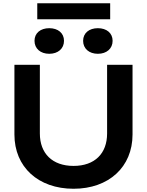

<svg xmlns="http://www.w3.org/2000/svg" viewBox="-20 -1150 907 1185"><path d="M226 -750H69V-320C69 -119 216 15 434 15C651 15 798 -119 798 -320V-750H641V-326C641 -203 565 -126 434 -126C303 -126 226 -203 226 -326ZM284 -818C338 -818 375 -850 375 -898C375 -946 338 -976 284 -976C230 -976 193 -946 193 -898C193 -850 230 -818 284 -818ZM660 -1031V-1130H210V-1031ZM584 -818C638 -818 675 -850 675 -898C675 -946 638 -976 584 -976C530 -976 493 -946 493 -898C493 -850 530 -818 584 -818Z"/></svg>

Font: Bounded Med
Style: Regular
Weight: 500
Designer: Vlad Churkin
Version: Version 3.0